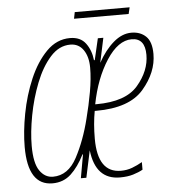

<svg xmlns="http://www.w3.org/2000/svg" viewBox="-49 -677 646 732"><g transform="rotate(-5 274.5 -311.5)"><path d="M123 10Q165 10 194 -17Q223 -44 246 -90H248L232 0H253L275 -103Q288 10 381 10Q410 10 431.5 3.5Q453 -3 469 -12V-41Q450 -30 430 -22.5Q410 -15 387 -15Q298 -15 298 -145Q298 -203 307 -251H313Q440 -251 494.5 -314.5Q549 -378 549 -448Q549 -495 527.5 -515.5Q506 -536 472 -536Q436 -536 403 -507.5Q370 -479 344 -432L364 -526H343L324 -444H321Q317 -482 297 -509Q277 -536 237 -536Q186 -536 147 -496.5Q108 -457 81.5 -395Q55 -333 42 -264Q29 -195 29 -137Q29 10 123 10ZM311 -276Q330 -374 374.5 -442.5Q419 -511 471 -511Q522 -511 522 -447Q522 -386 475 -331Q428 -276 316 -276ZM127 -15Q96 -15 76 -44Q56 -73 56 -139Q56 -191 68 -255Q80 -319 103 -377.5Q126 -436 159.5 -473.5Q193 -511 236 -511Q268 -511 286 -485Q304 -459 304 -417Q304 -375 295 -324.5Q286 -274 273 -224Q253 -143 219 -79Q185 -15 127 -15ZM259 -608 264 -633H474L468 -608Z"/></g></svg>

Font: Noto Sans Display Condensed Thin
Style: Italic
Weight: 250
Width: 3
Italic angle: -12°
Designer: Monotype Design Team
Foundry: Monotype Imaging Inc.
Version: Version 1.900